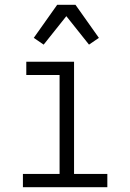

<svg xmlns="http://www.w3.org/2000/svg" viewBox="-20 -776 540 796"><path d="M75 0V-55H227V-465H89V-520H287V-55H425V0ZM161 -591 120 -619 217 -756H293L390 -619L349 -591L255 -709Z"/></svg>

Font: Iosevka Fixed Light
Style: Regular
Weight: 300
Monospace: yes
Designer: Belleve Invis
Foundry: Belleve Invis
Version: Version 32.3.0